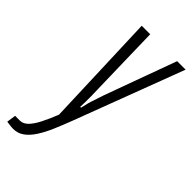

<svg xmlns="http://www.w3.org/2000/svg" viewBox="-287 -587 832 832"><g transform="rotate(45 129.5 -171.0)"><path d="M-24 184Q-33 184 -44.5 182.5Q-56 181 -64 180L-58 138H-29Q-9 138 7.5 121.5Q24 105 40 74Q56 43 73 0L54 -526H106L114 -194Q115 -177 115 -159.5Q115 -142 115 -124.5Q115 -107 114 -89H119Q122 -99 124.5 -111.5Q127 -124 131.5 -138Q136 -152 141 -166.5Q146 -181 150 -194L271 -526H323L133 -23Q117 19 101 56.5Q85 94 66.5 123Q48 152 26 168Q4 184 -24 184Z"/></g></svg>

Font: Archivo ExtraCondensed ExtraLight
Style: Italic
Weight: 250
Width: 2
Italic angle: -10°
Designer: Hector Gatti
Foundry: Omnibus-Type
Version: Version 2.001